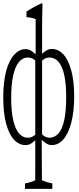

<svg xmlns="http://www.w3.org/2000/svg" viewBox="-31 -839 493 1195"><path d="M236.3 37.1Q232.4 38.1 228.5 29.3Q228.5 40 228.5 41Q228.5 143.1 230 282.7Q262.2 297.4 294.9 302.2Q294.9 324.2 294.9 336.4H124.5Q124.5 324.2 124.5 302.2Q156.2 297.9 188 283.2Q188.5 244.6 188.5 207.5Q188.5 124.5 188.5 32.2Q184.6 41 180.7 40Q171.9 48.8 161.1 55.2Q146.5 64 127.4 64Q87.9 64 56.6 30.8Q25.4 -2.4 7.3 -68.6Q-10.7 -134.8 -10.7 -231.9Q-10.7 -329.1 7.3 -396.5Q25.4 -463.9 57.4 -498.5Q89.4 -533.2 127.4 -533.2Q146 -533.2 161.1 -524.4Q173.3 -517.1 183.1 -507.3Q187 -505.9 190.9 -500Q190.9 -613.8 190.9 -720.2Q162.1 -731 133.8 -731.9Q133.8 -754.4 133.8 -767.1Q180.7 -797.4 228 -818.4Q231 -820.3 233.4 -813Q231 -728.5 231 -644Q231 -577.6 231 -502.9Q234.9 -509.8 238.8 -510.7Q248 -520 259.8 -525.9Q274.9 -534.2 292 -534.2Q331.5 -534.2 362.5 -501.7Q393.6 -469.2 412.1 -402.6Q430.7 -335.9 430.7 -239.3Q430.7 -142.6 412.1 -73.7Q393.6 -4.9 362.3 29.8Q331.1 64 292 64Q273.9 64 260.3 55.7Q246.6 47.4 236.3 37.1ZM237.3 2.9Q254.9 18.1 277.8 18.1Q310.1 18.1 334.5 -10.3Q380.9 -65.4 380.9 -235.4Q380.9 -397.9 334 -453.1Q310.5 -481 277.8 -481Q253.9 -481 236.8 -466.3Q234.4 -464.4 231 -460.9Q231 -227.1 231 -2.4Q234.9 1 237.3 2.9ZM183.6 -466.3Q166 -481 142.1 -481Q109.4 -481 86.2 -452.4Q63 -423.8 50.8 -368.4Q38.6 -313 38.6 -230.5Q38.6 -147.9 50.8 -92.8Q63 -37.6 86.2 -9.8Q109.4 18.1 142.1 18.1Q166 18.1 183.6 3.4Q185.1 2 188.5 -1Q188.5 -226.6 188.5 -461.9Q185.5 -464.8 183.6 -466.3Z"/></svg>

Font: Scarab Serif
Style: Condensed-Light
Weight: 300
Designer: John Roberts
Foundry: Scarab
Version: 1.0